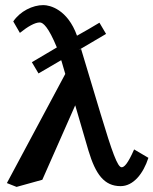

<svg xmlns="http://www.w3.org/2000/svg" viewBox="-20 -718 602 753"><path d="M370 -629C347 -615 311 -594 282 -578C245 -681 176 -698 150 -698C108 -698 59 -674 32 -634L58 -589C89 -614 117 -630 136 -630C149 -630 170 -612 203 -532L105 -474L131 -430C155 -444 191 -465 220 -482C221 -480 221 -479 221 -479L222 -476C227 -460 232 -443 236 -428L7 0L45 15L146 -13C189 -110 232 -208 275 -305L327 -127C355 -34 389 12 453 12C503 12 542 -37 562 -99L506 -132C481 -75 467 -62 457 -62C441 -62 420 -121 375 -270L298 -526L289 -522L396 -585Z"/></svg>

Font: Libertinus Serif Semibold
Style: Regular
Weight: 600
Designer: Philipp H. Poll, Khaled Hosny
Foundry: Caleb Maclennan
Version: Version 7.050;RELEASE